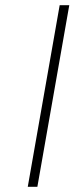

<svg xmlns="http://www.w3.org/2000/svg" viewBox="-20 -720 287 740"><path d="M87 0 210 -700H247L124 0Z"/></svg>

Font: Overpass Thin
Style: Italic
Weight: 250
Italic angle: -10°
Designer: Delve Withrington, Dave Bailey, Thomas Jockin
Foundry: Delve Fonts LLC
Version: Version 4.000